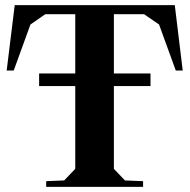

<svg xmlns="http://www.w3.org/2000/svg" viewBox="-20 -725 736 745"><path d="M564 -439.9V-391.1H421.9V-69.8L464.8 -24.9L535.2 -22V0H159.2V-22L229 -24.9L272 -69.8V-391.1H131.8V-439.9H272V-669.9H155.8L98.1 -629.9L33.2 -451.2H5.9L37.1 -705.1H658.2L689 -451.2H662.1L597.2 -629.9L539.1 -669.9H421.9V-439.9Z"/></svg>

Font: Ortica Angular Bold
Style: Regular
Weight: 700
Designer: Benedetta Bovani
Foundry: Collletttivo
Version: Version 2.000;Glyphs 3.1.2 (3151)